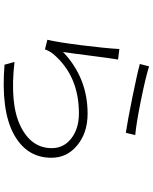

<svg xmlns="http://www.w3.org/2000/svg" viewBox="86 -892 827 1040"><g transform="rotate(90 500.0 -371.5)"><path d="M326 -715 339 -765Q399 -746 522.5 -721Q646 -696 711 -690L699 -639Q632 -649 506.5 -674.5Q381 -700 326 -715ZM302 -597Q295 -557 280.5 -442.5Q266 -328 261 -299Q401 -432 595 -432Q698 -432 766 -376.5Q834 -321 834 -236Q834 -101 705 -31.5Q576 38 330 18L315 -36Q543 -10 662.5 -68.5Q782 -127 782 -238Q782 -303 729 -344Q676 -385 594 -385Q390 -385 272 -246Q256 -226 247 -201L195 -214Q209 -274 225 -402Q241 -530 245 -604Z"/></g></svg>

Font: Noto Sans Korean Light
Style: Regular
Weight: 300
Designer: Ryoko NISHIZUKA  (kana & ideographs); Paul D. Hunt (Latin, Greek & Cyrillic); Wenlong ZHANG  (bopomofo); Sandoll Communi
Foundry: Adobe Systems Incorporated
Version: Version 1.000;PS 1;hotconv 1.0.78;makeotf.lib2.5.61930